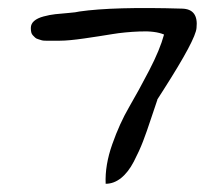

<svg xmlns="http://www.w3.org/2000/svg" viewBox="-20 -523 499 467"><path d="M126 -424Q123 -424 114.5 -424Q106 -424 102.5 -424Q99 -424 91.5 -424Q84 -424 81.5 -425Q79 -426 73.5 -427.5Q68 -429 65.5 -431.5Q63 -434 60 -437Q57 -440 56 -444.5Q55 -449 55 -455Q55 -465 63 -472Q71 -479 86 -483Q101 -487 114.5 -488.5Q128 -490 147 -491.5Q166 -493 173 -495Q256 -507 423 -502Q463 -501 458 -455Q456 -427 378 -305L362 -280L363 -281Q358 -267 347.5 -235Q337 -203 328 -179.5Q319 -156 305.5 -130Q292 -104 274.5 -90Q257 -76 237 -76Q235 -121 253 -172Q271 -223 294 -262.5Q317 -302 343 -352Q369 -402 379 -439Q358 -448 320.5 -446.5Q283 -445 253 -440Q223 -435 185 -429.5Q147 -424 126 -424Z"/></svg>

Font: Long Cang
Style: Regular
Weight: 400
Designer: ZhongQi
Foundry: ZhongQi
Version: Version 2.001